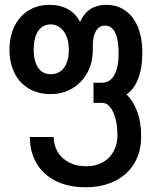

<svg xmlns="http://www.w3.org/2000/svg" viewBox="-20 -578 640 810"><path d="M106 0H206.5Q206.5 34.5 223.2 62.8Q240 91 271.2 107.2Q302.5 123.5 343.5 123.5Q383.5 123.5 413.5 106.8Q443.5 90 459.5 60.2Q475.5 30.5 475.5 -7Q475.5 -46 467.2 -77.2Q459 -108.5 444.5 -126.2Q430 -144 411.5 -144H374.5V-229H410Q444 -229 462.2 -261.5Q480.5 -294 480.5 -352.5Q480.5 -410.5 466 -440.2Q451.5 -470 422.5 -470Q398 -470 384.8 -447.2Q371.5 -424.5 371.5 -385V-368Q371.5 -314 348.5 -271.5Q325.5 -229 285 -205Q244.5 -181 193 -181Q141 -181 101.8 -204.2Q62.5 -227.5 41.2 -269.8Q20 -312 20 -368Q20 -424 41 -467Q62 -510 100.2 -533.8Q138.5 -557.5 188 -557.5Q233.5 -557.5 266.5 -539.2Q299.5 -521 317.5 -485.5Q335 -523 362.2 -540.2Q389.5 -557.5 428 -557.5Q475 -557.5 509.2 -533Q543.5 -508.5 562 -463Q580.5 -417.5 580.5 -355.5Q580.5 -291 562.8 -245.8Q545 -200.5 513.5 -179.5Q541.5 -153.5 558.5 -108.5Q575.5 -63.5 575.5 -1.5Q575.5 63.5 546.2 111.8Q517 160 464 186Q411 212 340.5 212Q269.5 212 216.2 185.8Q163 159.5 134.5 111.5Q106 63.5 106 0ZM270.5 -368Q270.5 -399 261 -423.2Q251.5 -447.5 234.2 -461.2Q217 -475 194.5 -475Q159.5 -475 140.8 -446.5Q122 -418 122 -368Q122 -320.5 140.5 -292.8Q159 -265 193.5 -265Q230.5 -265 250.5 -292.8Q270.5 -320.5 270.5 -368Z"/></svg>

Font: JuliaMono Medium
Style: Regular
Weight: 500
Monospace: yes
Designer: cormullion
Foundry: corm
Version: Version 0.054; ttfautohint (v1.8.4)